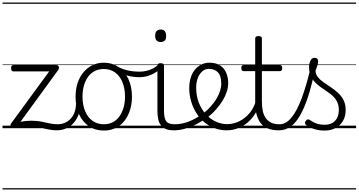

<svg xmlns="http://www.w3.org/2000/svg" viewBox="-20 -1016 2843 1522"><path d="M432 17Q396 17 363.5 10Q331 3 293.5 -4.5Q256 -12 206 -12Q182 -12 161 -10Q140 -8 121 -5.5Q102 -3 84 0Q75 1 69.5 -5.5Q64 -12 63.5 -21Q63 -30 67 -36L370 -450H87Q77 -450 72.5 -455.5Q68 -461 68 -475Q68 -488 72.5 -494Q77 -500 87 -500H427Q437 -500 442 -494Q447 -488 447.5 -479.5Q448 -471 442 -462L142 -50Q166 -55 187 -57Q208 -59 227 -59Q271 -59 305.5 -52.5Q340 -46 371 -38.5Q402 -31 438 -31Q448 -31 452.5 -25Q457 -19 457 -5Q457 6 451 11.5Q445 17 432 17ZM0 476H495V486H0ZM0 -20H495V0H0ZM0 -505H495V-500H0ZM0 -996H495V-986H0Z M430 17Q419 17 413.5 9.5Q408 2 408.5 -7Q409 -16 416 -23.5Q423 -31 436 -31Q469 -31 495.5 -43Q522 -55 541 -76Q560 -97 570.5 -125Q581 -153 582 -186Q583 -198 592 -201.5Q601 -205 609.5 -201.5Q618 -198 617 -186Q616 -142 601.5 -104.5Q587 -67 562.5 -40Q538 -13 504 2Q470 17 430 17ZM495 476V486ZM495 -20V0ZM495 -505V-500ZM495 -996V-986Z M803 19Q735 19 684.5 -15.5Q634 -50 606.5 -110.5Q579 -171 579 -250Q579 -310 595.5 -359Q612 -408 642.5 -444Q673 -480 713.5 -499.5Q754 -519 803 -519Q869 -519 919 -485Q969 -451 997.5 -390Q1026 -329 1026 -250Q1026 -202 1015.5 -161Q1005 -120 986 -87Q967 -54 940 -30Q913 -6 878.5 6.5Q844 19 803 19ZM803 -31Q842 -31 873 -46.5Q904 -62 925.5 -91.5Q947 -121 959 -161.5Q971 -202 971 -250Q971 -315 950.5 -364.5Q930 -414 892.5 -441.5Q855 -469 803 -469Q764 -469 732.5 -453.5Q701 -438 679.5 -409Q658 -380 646 -339.5Q634 -299 634 -250Q634 -185 654.5 -135.5Q675 -86 713 -58.5Q751 -31 803 -31ZM495 476H1096V486H495ZM495 -20H1096V0H495ZM495 -505H1096V-500H495ZM495 -996H1096V-986H495Z M1086 -404Q1037 -404 989.5 -417Q942 -430 886 -460Q877 -464 876 -471.5Q875 -479 878 -485.5Q881 -492 887 -495Q893 -498 901 -494Q945 -469 989.5 -458.5Q1034 -448 1088 -448Q1116 -448 1143.5 -455Q1171 -462 1195 -474.5Q1219 -487 1235 -504Q1240 -511 1246.5 -509.5Q1253 -508 1257.5 -502Q1262 -496 1262 -487.5Q1262 -479 1255 -472Q1228 -449 1200.5 -434Q1173 -419 1144.5 -411.5Q1116 -404 1086 -404ZM1096 476V486ZM1096 -20V0ZM1096 -505V-500ZM1096 -996V-986Z M1358 17Q1320 17 1294.5 6.5Q1269 -4 1254.5 -24Q1240 -44 1234 -72.5Q1228 -101 1228 -137V-496Q1228 -506 1234 -510.5Q1240 -515 1253 -515Q1267 -515 1273.5 -510.5Q1280 -506 1280 -496V-137Q1280 -82 1296.5 -56.5Q1313 -31 1364 -31Q1373 -31 1377.5 -23.5Q1382 -16 1381.5 -7Q1381 2 1375.5 9.5Q1370 17 1358 17ZM1254 -683Q1232 -683 1221 -695.5Q1210 -708 1210 -732Q1210 -757 1221 -769.5Q1232 -782 1254 -782Q1275 -782 1286 -769.5Q1297 -757 1297 -732Q1298 -707 1286.5 -695Q1275 -683 1254 -683ZM1096 476H1421V486H1096ZM1096 -20H1421V0H1096ZM1096 -505H1421V-500H1096ZM1096 -996H1421V-986H1096Z M1359 17Q1346 17 1340.5 9.5Q1335 2 1336.5 -7Q1338 -16 1345.5 -23.5Q1353 -31 1365 -31Q1421 -31 1475 -52Q1529 -73 1573 -105Q1581 -110 1587.5 -107Q1594 -104 1598.5 -96.5Q1603 -89 1603 -80.5Q1603 -72 1596 -67Q1562 -43 1522 -24Q1482 -5 1440.5 6Q1399 17 1359 17ZM1421 476V486ZM1421 -20V0ZM1421 -505V-500ZM1421 -996V-986Z M1576 -106Q1599 -122 1619.5 -140.5Q1640 -159 1657 -180Q1681 -207 1698 -236.5Q1715 -266 1724.5 -295.5Q1734 -325 1734 -355Q1734 -414 1708 -442Q1682 -470 1636 -470Q1626 -470 1620.5 -477.5Q1615 -485 1616 -494.5Q1617 -504 1623 -511.5Q1629 -519 1640 -519Q1693 -519 1726 -496.5Q1759 -474 1774 -437Q1789 -400 1789 -358Q1789 -324 1777.5 -288.5Q1766 -253 1745 -218.5Q1724 -184 1695 -152Q1676 -129 1652.5 -108Q1629 -87 1604 -69ZM1421 476H1865V486H1421ZM1421 -20H1865V0H1421ZM1421 -505H1865V-500H1421ZM1421 -996H1865V-986H1421Z M1777 17Q1726 17 1681 0Q1636 -17 1599 -48Q1562 -79 1535.5 -121.5Q1509 -164 1494.5 -214.5Q1480 -265 1480 -321Q1480 -355 1487.5 -385.5Q1495 -416 1509 -440.5Q1523 -465 1543 -482.5Q1563 -500 1587.5 -509.5Q1612 -519 1640 -519Q1651 -519 1656 -511.5Q1661 -504 1660 -494.5Q1659 -485 1653 -477.5Q1647 -470 1636 -470Q1614 -470 1596 -459.5Q1578 -449 1564.5 -429.5Q1551 -410 1543 -383Q1535 -356 1535 -323Q1535 -257 1555.5 -203.5Q1576 -150 1611 -111.5Q1646 -73 1689.5 -52.5Q1733 -32 1781 -32Q1833 -32 1879.5 -56Q1926 -80 1960 -121.5Q1994 -163 2008 -216Q2010 -225 2018.5 -226Q2027 -227 2034.5 -221.5Q2042 -216 2039 -203Q2028 -155 2003 -115Q1978 -75 1943 -45Q1908 -15 1865.5 1Q1823 17 1777 17ZM1865 476V486ZM1865 -20V0ZM1865 -505V-500ZM1865 -996V-986Z M2189 17Q2138 17 2102.5 2Q2067 -13 2045.5 -41.5Q2024 -70 2013.5 -110Q2003 -150 2003 -201V-452H1912Q1901 -452 1897 -458Q1893 -464 1893 -476Q1893 -489 1897 -494.5Q1901 -500 1912 -500H2003V-711Q2003 -721 2009.5 -725.5Q2016 -730 2029 -730Q2042 -730 2049 -725.5Q2056 -721 2056 -711V-500H2197Q2208 -500 2212.5 -494.5Q2217 -489 2217 -476Q2217 -464 2212.5 -458Q2208 -452 2197 -452H2056V-213Q2056 -175 2062 -142Q2068 -109 2083.5 -84.5Q2099 -60 2126 -45.5Q2153 -31 2196 -31Q2206 -31 2211 -23.5Q2216 -16 2215.5 -7Q2215 2 2208.5 9.5Q2202 17 2189 17ZM1865 476H2253V486H1865ZM1865 -20H2253V0H1865ZM1865 -505H2253V-500H1865ZM1865 -996H2253V-986H1865Z M2191 17Q2178 17 2172.5 9.5Q2167 2 2168.5 -7Q2170 -16 2177.5 -23.5Q2185 -31 2197 -31Q2234 -31 2267 -59.5Q2300 -88 2330 -144Q2360 -200 2388 -283.5Q2416 -367 2442 -476Q2445 -487 2454.5 -488Q2464 -489 2472.5 -483.5Q2481 -478 2478 -467Q2452 -343 2422.5 -251.5Q2393 -160 2358.5 -100.5Q2324 -41 2283 -12Q2242 17 2191 17ZM2253 476V486ZM2253 -20V0ZM2253 -505V-500ZM2253 -996V-986Z M2551 19Q2509 19 2471 7Q2433 -5 2404 -27Q2398 -33 2397.5 -41.5Q2397 -50 2405 -59Q2412 -68 2419.5 -69.5Q2427 -71 2436 -65Q2464 -45 2491.5 -36Q2519 -27 2556 -27Q2607 -27 2636.5 -58.5Q2666 -90 2666 -144Q2666 -186 2649 -215.5Q2632 -245 2605 -266.5Q2578 -288 2548 -307.5Q2518 -327 2491 -350.5Q2464 -374 2447 -406Q2430 -438 2430 -485Q2430 -511 2440.5 -534.5Q2451 -558 2475 -558Q2488 -558 2495 -550.5Q2502 -543 2502 -530Q2502 -519 2496.5 -499.5Q2491 -480 2481 -456Q2482 -427 2500 -404.5Q2518 -382 2545 -363.5Q2572 -345 2602 -325Q2632 -305 2659 -280.5Q2686 -256 2703 -223Q2720 -190 2720 -144Q2720 -71 2674 -26Q2628 19 2551 19ZM2253 476H2803V486H2253ZM2253 -20H2803V0H2253ZM2253 -505H2803V-500H2253ZM2253 -996H2803V-986H2253Z"/></svg>

Font: Playwrite PL Guides
Style: Regular
Weight: 400
Designer: Veronika Burian, José Scaglione
Foundry: TypeTogether
Version: Version 1.003